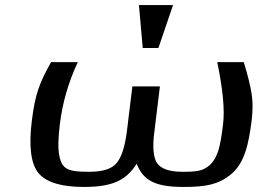

<svg xmlns="http://www.w3.org/2000/svg" viewBox="-20 -730 1060 760"><path d="M106 -252C93 -149 103 -79 133 -44C164 -8 223 10 312 10C423 10 479 -15 521 -82C547 -15 595 10 707 10C796 10 844 0 892 -38C948 -83 964 -158 976 -252C981 -292 981 -328 976 -359C971 -390 961 -432 945 -484H840C862 -377 870 -296 863 -239C858 -195 852 -161 845 -136C837 -111 826 -92 813 -79C785 -53 760 -50 702 -50C650 -50 617 -62 601 -85C587 -108 583 -149 591 -208L613 -388H504L482 -208C474 -148 461 -107 441 -84C422 -61 386 -50 332 -50C250 -50 226 -59 215 -113C209 -140 210 -182 217 -239C227 -321 250 -403 288 -484H182C135 -400 119 -356 106 -252ZM607 -540 665 -710H530L545 -540Z"/></svg>

Font: Gamestation Extended
Style: Italic
Weight: 400
Width: 7
Designer: Jonas Hecksher
Foundry: Jonas Hecksher, Playtypeª, e-types AS
Version: Version 1.003